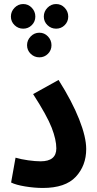

<svg xmlns="http://www.w3.org/2000/svg" viewBox="-20 -925 482 951"><path d="M57 -144Q84 -136 119.5 -131Q155 -126 181 -126Q259 -126 259 -190Q259 -233 236 -292.5Q213 -352 144 -459L270 -529Q337 -423 372 -334.5Q407 -246 407 -187Q407 -105 355.5 -49.5Q304 6 192 6Q151 6 105 -1.5Q59 -9 35 -21ZM34 -843Q34 -868 52 -886.5Q70 -905 95 -905Q120 -905 137.5 -886.5Q155 -868 155 -843Q155 -818 137.5 -800.5Q120 -783 95 -783Q70 -783 52 -800.5Q34 -818 34 -843ZM197 -843Q197 -868 215 -886.5Q233 -905 258 -905Q283 -905 300.5 -886.5Q318 -868 318 -843Q318 -818 300.5 -800.5Q283 -783 258 -783Q233 -783 215 -800.5Q197 -818 197 -843ZM114 -701Q114 -726 132 -744.5Q150 -763 175 -763Q200 -763 217.5 -744.5Q235 -726 235 -701Q235 -676 217.5 -658.5Q200 -641 175 -641Q150 -641 132 -658.5Q114 -676 114 -701Z"/></svg>

Font: Noto Sans Arabic Cond
Style: Bold
Weight: 700
Width: 3
Designer: Nadine Chahine
Foundry: Monotype Imaging Inc.
Version: Version 1.001